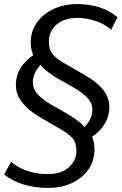

<svg xmlns="http://www.w3.org/2000/svg" viewBox="-31 -734 600 943"><path d="M206 189Q139 189 84.5 172Q30 155 -11 123L24 61Q46 80 74 93.5Q102 107 135 114Q168 121 203 121Q269 121 306.5 88Q344 55 344 6Q344 -32 326.5 -53.5Q309 -75 269 -98L164 -159Q107 -193 77 -231.5Q47 -270 47 -316Q47 -362 70.5 -400.5Q94 -439 138 -467L135 -456Q128 -472 124 -489Q120 -506 120 -525Q120 -582 151 -624.5Q182 -667 233.5 -690.5Q285 -714 348 -714Q405 -714 456 -698.5Q507 -683 546 -649L515 -588Q485 -615 440 -630.5Q395 -646 350 -646Q284 -646 246.5 -613Q209 -580 209 -530Q209 -493 226 -470Q243 -447 284 -424L386 -365Q446 -331 476 -292.5Q506 -254 506 -209Q506 -163 482 -124Q458 -85 413 -56L416 -72Q425 -56 429 -38.5Q433 -21 433 -2Q433 57 402 100Q371 143 320 166Q269 189 206 189ZM130 -331Q130 -299 152 -273.5Q174 -248 217 -222L310 -169Q336 -152 356.5 -136.5Q377 -121 389 -103L377 -104Q400 -124 411.5 -148.5Q423 -173 423 -194Q423 -226 400.5 -251Q378 -276 333 -303L244 -353Q218 -370 197.5 -386Q177 -402 164 -421L177 -423Q153 -402 141.5 -377.5Q130 -353 130 -331Z"/></svg>

Font: Mulish ExtraLight Medium
Style: Italic
Weight: 500
Italic angle: -9°
Version: Version 3.603